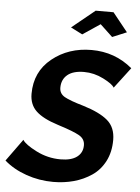

<svg xmlns="http://www.w3.org/2000/svg" viewBox="-82 -974 751 1030"><g transform="rotate(5 293.5 -459.5)"><path d="M267 -826 391 -927H487L568 -826L491 -794L424 -857L330 -794ZM-21 -84 65 -203Q79 -179 141 -147.5Q203 -116 272 -116Q330 -116 360.5 -139Q391 -162 391 -202Q391 -236 359.5 -254Q328 -272 252 -296Q244 -299 240 -300Q161 -325 124 -360Q87 -395 87 -453Q87 -572 175.5 -643.5Q264 -715 388 -715Q514 -715 608 -636L523 -524Q513 -543 462.5 -568.5Q412 -594 358 -594Q299 -594 268.5 -568.5Q238 -543 238 -499Q238 -467 267 -450.5Q296 -434 369 -413Q458 -386 501.5 -349Q545 -312 545 -244Q545 -179 519.5 -129.5Q494 -80 450.5 -50.5Q407 -21 354.5 -6.5Q302 8 243 8Q168 8 98 -16.5Q28 -41 -21 -84Z"/></g></svg>

Font: Raleway-v4020
Style: Bold Italic
Weight: 700
Italic angle: -12°
Designer: Matt McInerney, Pablo Impallari, Rodrigo Fuenzalida
Foundry: Matt McInerney, Pablo Impallari, Rodrigo Fuenzalida
Version: Version 4.020;PS 004.020;hotconv 1.0.88;makeotf.lib2.5.64775